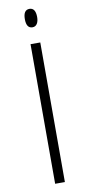

<svg xmlns="http://www.w3.org/2000/svg" viewBox="-99 -928 449 967"><g transform="rotate(-10 126.0 -445.0)"><path d="M101.1 0V-713.9H150.9V0ZM126 -795.9Q94.7 -795.9 94.7 -842.8Q94.7 -889.6 126 -890.1Q157.2 -890.1 157.7 -843.3Q157.7 -821.3 149.4 -808.6Q141.1 -795.9 126 -795.9Z"/></g></svg>

Font: OpenSans-Light
Style: Regular
Weight: 300
Foundry: Ascender Corporation
Version: Version 1.10